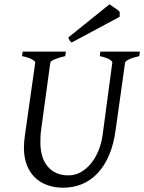

<svg xmlns="http://www.w3.org/2000/svg" viewBox="-20 -854 668 889"><path d="M625 -594.2Q594.2 -587.4 577.1 -579.1Q560.1 -570.8 559.1 -564L515.1 -250Q506.3 -186 485.4 -136.5Q464.4 -86.9 433.1 -53.2Q401.9 -19.5 361.1 -2.2Q320.3 15.1 272 15.1Q231.9 15.1 198.5 2.9Q165 -9.3 141.1 -32.7Q117.2 -56.2 104 -90.6Q90.8 -125 90.8 -169.9Q90.8 -195.8 95.2 -226.1L143.1 -564Q144 -569.8 128.9 -578.6Q113.8 -587.4 82 -594.2L85 -615.2H285.2L282.2 -594.2Q251.5 -587.4 232.7 -579.1Q213.9 -570.8 212.9 -564L169.9 -249Q168 -234.9 167.5 -220.7Q167 -206.5 167 -193.8Q167 -159.7 175.3 -131.8Q183.6 -104 200 -84Q216.3 -64 240.7 -53Q265.1 -42 296.9 -42Q328.6 -42 355.5 -57.6Q382.3 -73.2 402.8 -99.1Q423.3 -125 436.8 -158.7Q450.2 -192.4 455.1 -229L500 -564Q501 -569.8 487.3 -578.6Q473.6 -587.4 441.9 -594.2L444.8 -615.2H627.9ZM534.2 -776.4 312 -657.2Q305.2 -661.6 302.7 -666Q300.3 -670.4 295.9 -680.2L486.8 -834L498 -826.7Q504.4 -822.3 511.5 -817.4Q518.6 -812.5 524.9 -807.6Q531.2 -802.7 534.2 -799.3Z"/></svg>

Font: Gentium Plus Afr
Style: Italic
Weight: 400
Italic angle: -8°
Designer: J. Victor Gaultney, Annie Olsen, Iska Routamaa, Becca Hirsbrunner
Foundry: SIL International
Version: Version 5.000